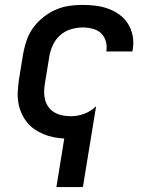

<svg xmlns="http://www.w3.org/2000/svg" viewBox="-20 -558 640 783"><path d="M210 205 242 7Q220 6 198 1.5Q176 -3 156 -11.5Q136 -20 118.5 -32.5Q101 -45 88 -62Q75 -79 66.5 -99Q58 -119 54.5 -141Q51 -163 52.5 -186Q54 -209 57 -232L75 -342Q80 -369 89.5 -396Q99 -423 116.5 -446.5Q134 -470 157.5 -488.5Q181 -507 207.5 -518.5Q234 -530 261.5 -534Q289 -538 317 -538Q344 -538 371.5 -534.5Q399 -531 424 -521.5Q449 -512 469.5 -496.5Q490 -481 503.5 -458.5Q517 -436 521.5 -409Q526 -382 521 -354Q521 -353 520.5 -351.5Q520 -350 520 -348H413Q413 -349 413.5 -349.5Q414 -350 414 -351Q417 -372 411 -391.5Q405 -411 391 -423.5Q377 -436 357 -441Q337 -446 317 -446Q293 -446 268.5 -438.5Q244 -431 225 -414Q206 -397 195.5 -374Q185 -351 181 -327L163 -217Q160 -200 160 -182.5Q160 -165 164.5 -149Q169 -133 179 -120Q189 -107 203 -99Q217 -91 234 -87.5Q251 -84 268 -84Q296 -84 323.5 -94Q351 -104 372 -125L318 205Z"/></svg>

Font: Iosevka Curly SmBdEx
Style: Italic
Weight: 600
Width: 7
Italic angle: -9°
Monospace: yes
Designer: Belleve Invis
Foundry: Belleve Invis
Version: Version 11.1.0; ttfautohint (v1.8.3)